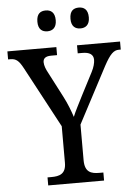

<svg xmlns="http://www.w3.org/2000/svg" viewBox="-64 -955 709 1000"><g transform="rotate(-5 290.5 -454.5)"><path d="M386 -800C412 -800 434 -814 434 -854C434 -896 412 -909 386 -909C359 -909 338 -896 338 -854C338 -814 359 -800 386 -800ZM213 -800C239 -800 261 -814 261 -854C261 -896 239 -909 213 -909C186 -909 165 -896 165 -854C165 -814 186 -800 213 -800ZM147 0H439V-42H418C376 -42 342 -51 342 -115V-301L497 -595C529 -654 548 -672 575 -672H585V-714H360V-672H385C420 -672 442 -660 442 -631C442 -615 436 -592 424 -569L365 -455C344 -413 322 -372 311 -344C301 -375 286 -415 265 -455L196 -588C188 -602 179 -624 179 -641C179 -658 188 -672 221 -672H252V-714H-4V-672H8C39 -672 53 -658 74 -619L244 -301V-110C244 -51 209 -42 167 -42H147Z"/></g></svg>

Font: Noto Serif Bengali SemiCondensed
Style: Regular
Weight: 400
Width: 4
Designer: Juan Bruce, Universal Thirst, Indian Type Foundry and the Monotype Design Team.
Foundry: Monotype Imaging Inc.
Version: Version 2.003